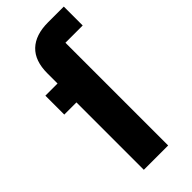

<svg xmlns="http://www.w3.org/2000/svg" viewBox="-239 -783 826 826"><g transform="rotate(-45 174.0 -370.0)"><path d="M95 0V-410H21V-525H95V-587Q95 -663 135.5 -701.5Q176 -740 252 -740H348V-625H243V0Z"/></g></svg>

Font: IBM Plex Sans Var
Style: Regular
Weight: 400
Designer: Mike Abbink, Paul van der Laan, Pieter van Rosmalen
Foundry: Bold Monday
Version: Version 3.000